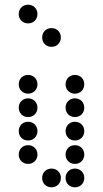

<svg xmlns="http://www.w3.org/2000/svg" viewBox="-20 -810 440 820"><path d="M100 -710C123 -710 140 -727 140 -750C140 -773 123 -790 100 -790C77 -790 60 -773 60 -750C60 -727 77 -710 100 -710ZM200 -610C223 -610 240 -627 240 -650C240 -673 223 -690 200 -690C177 -690 160 -673 160 -650C160 -627 177 -610 200 -610ZM100 -410C123 -410 140 -427 140 -450C140 -473 123 -490 100 -490C77 -490 60 -473 60 -450C60 -427 77 -410 100 -410ZM300 -410C323 -410 340 -427 340 -450C340 -473 323 -490 300 -490C277 -490 260 -473 260 -450C260 -427 277 -410 300 -410ZM100 -310C123 -310 140 -327 140 -350C140 -373 123 -390 100 -390C77 -390 60 -373 60 -350C60 -327 77 -310 100 -310ZM300 -310C323 -310 340 -327 340 -350C340 -373 323 -390 300 -390C277 -390 260 -373 260 -350C260 -327 277 -310 300 -310ZM100 -210C123 -210 140 -227 140 -250C140 -273 123 -290 100 -290C77 -290 60 -273 60 -250C60 -227 77 -210 100 -210ZM300 -210C323 -210 340 -227 340 -250C340 -273 323 -290 300 -290C277 -290 260 -273 260 -250C260 -227 277 -210 300 -210ZM100 -110C123 -110 140 -127 140 -150C140 -173 123 -190 100 -190C77 -190 60 -173 60 -150C60 -127 77 -110 100 -110ZM300 -110C323 -110 340 -127 340 -150C340 -173 323 -190 300 -190C277 -190 260 -173 260 -150C260 -127 277 -110 300 -110ZM200 -10C223 -10 240 -27 240 -50C240 -73 223 -90 200 -90C177 -90 160 -73 160 -50C160 -27 177 -10 200 -10ZM300 -10C323 -10 340 -27 340 -50C340 -73 323 -90 300 -90C277 -90 260 -73 260 -50C260 -27 277 -10 300 -10Z"/></svg>

Font: TINY 5x3 80
Style: Regular
Weight: 200
Designer: Jack Halten Fahnestock
Foundry: Velvetyne Type Foundry
Version: Version 1.002;hotconv 1.0.109;makeotfexe 2.5.65596